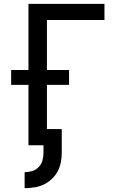

<svg xmlns="http://www.w3.org/2000/svg" viewBox="-20 -755 640 998"><path d="M108 223V140Q128 140 147.5 134Q167 128 181 113.5Q195 99 200.5 79.5Q206 60 206 40V0H128V-314H38V-391H128V-735H523V-651H224V-391H339V-314H224V-84H301V40Q301 65 296 90Q291 115 279 137Q267 159 248 176.5Q229 194 206.5 204.5Q184 215 158.5 219Q133 223 108 223Z"/></svg>

Font: Iosevka Fixed Curly Md Ex
Style: Regular
Weight: 500
Width: 7
Monospace: yes
Designer: Belleve Invis
Foundry: Belleve Invis
Version: Version 30.1.2